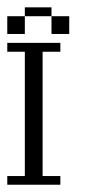

<svg xmlns="http://www.w3.org/2000/svg" viewBox="-20 -508 235 528"><path d="M0 0V-23.9H48.3V-365.7H0V-390.1H146V-365.7H97.2V-23.9H146V0ZM0 -414.6V-463.4H48.3V-414.6ZM121.6 -414.6V-463.4H170.4V-414.6ZM48.3 -463.4V-487.8H121.6V-463.4Z"/></svg>

Font: FS Mondwest Regular
Style: Regular
Weight: 400
Designer: NZWStudios2024
Foundry: https://fontstruct.com
Version: Version 1.0